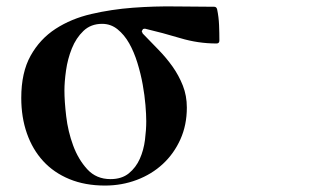

<svg xmlns="http://www.w3.org/2000/svg" viewBox="-20 -568 1040 596"><path d="M424 -478 420 -471 423 -464Q447 -439 471.5 -414Q496 -389 515.5 -361.5Q535 -334 547.5 -302.5Q560 -271 560 -234Q560 -180 540 -135.5Q520 -91 485.5 -59Q451 -27 404.5 -9.5Q358 8 306 8Q244 8 195.5 -12Q147 -32 114 -68Q81 -104 63.5 -154Q46 -204 46 -264Q46 -343 75 -395Q104 -447 152.5 -478.5Q201 -510 263.5 -524.5Q326 -539 392.5 -544Q459 -549 524.5 -548Q590 -547 645 -547Q652 -547 654 -539Q659 -515 660 -490.5Q661 -466 661 -442Q661 -433 652 -433Q595 -433 540 -449.5Q485 -466 430 -479ZM180 -287Q180 -254 185.5 -207Q191 -160 207 -116.5Q223 -73 251 -42.5Q279 -12 323 -12Q358 -12 380 -30Q402 -48 414 -75Q426 -102 430 -133.5Q434 -165 434 -192Q434 -212 431.5 -242Q429 -272 423 -305.5Q417 -339 406.5 -373Q396 -407 381 -433.5Q366 -460 345 -477Q324 -494 297 -494Q262 -494 239 -472Q216 -450 203 -417.5Q190 -385 185 -349.5Q180 -314 180 -287Z"/></svg>

Font: SoukouMincho
Style: Regular
Weight: 400
Designer: Dr. Ken Lunde (project architect, glyph set definition & overall production); Masataka HATTORI  (production & ideograph 
Foundry: Adobe Systems Incorporated
Version: Version 1.00